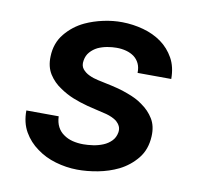

<svg xmlns="http://www.w3.org/2000/svg" viewBox="-66 -608 720 688"><g transform="rotate(10 293.5 -264.0)"><path d="M379.9 -147Q376.5 -127.4 364 -115Q351.6 -102.5 335 -95.7Q317.4 -88.4 298.3 -85.7Q279.3 -83 263.2 -83Q242.7 -83 224.1 -87.6Q205.6 -92.3 191.4 -102.5Q176.8 -112.3 168.5 -128.2Q160.2 -144 159.2 -166.5L41.5 -167Q41 -122.6 59.8 -89.8Q78.6 -57.1 109.4 -35.2Q139.6 -12.7 178.2 -1.5Q216.8 9.8 256.8 10.3Q292.5 10.7 332.3 3.2Q372.1 -4.4 406.2 -21Q444.3 -40 470.7 -72.5Q497.1 -105 499.5 -153.3Q501.5 -190.9 485.4 -217Q469.2 -243.2 443.8 -260.7Q431.6 -270 417.5 -277.1Q403.3 -284.2 388.2 -289.6Q368.2 -297.4 346.9 -302.7Q325.7 -308.1 306.2 -312Q293 -314.9 275.4 -318.6Q257.8 -322.3 242.7 -329.6Q228 -336.4 218.5 -348.1Q209 -359.9 212.4 -378.9Q215.3 -397.5 226.6 -410.2Q237.8 -422.9 253.4 -430.7Q269.5 -438 287.4 -441.2Q305.2 -444.3 321.3 -444.3Q339.8 -444.3 356.2 -439.9Q372.6 -435.5 385.3 -426.3Q397.5 -417 404.3 -402.8Q411.1 -388.7 410.6 -368.7L533.2 -368.2Q533.2 -412.1 515.6 -443.6Q498 -475.1 469.2 -496.1Q439.9 -517.1 402.6 -527.3Q365.2 -537.6 325.7 -538.1Q292.5 -538.6 257.1 -531Q221.7 -523.4 191.4 -509.3Q150.9 -490.2 122.8 -455.8Q94.7 -421.4 93.3 -373Q91.8 -335.4 108.6 -308.8Q125.5 -282.2 152.8 -264.6Q175.8 -249 200.4 -239Q225.1 -229 254.4 -221.2Q270 -217.3 287.8 -213.1Q305.7 -209 325.7 -204.1Q336.4 -201.2 346.7 -196.5Q356.9 -191.9 364.3 -186Q372.6 -178.7 377.2 -169.2Q381.8 -159.7 379.9 -147Z"/></g></svg>

Font: Roboto Mono SemiBold
Style: Italic
Weight: 600
Italic angle: -10°
Monospace: yes
Designer: Google
Version: Version 3.000